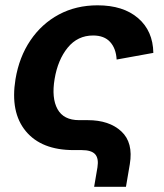

<svg xmlns="http://www.w3.org/2000/svg" viewBox="-20 -573 626 733"><path d="M339.4 140.1 352.1 65.4Q357.4 31.2 343 15.6Q328.6 0 292 0H261.2Q138.2 0 78.4 -72.3Q18.6 -144.5 39.1 -270.5Q53.2 -355.5 96.2 -418.9Q139.2 -482.4 204.8 -517.6Q270.5 -552.7 352.5 -552.7Q450.2 -552.7 507.1 -503.9Q564 -455.1 565.4 -371.1L425.3 -345.7Q422.9 -388.2 400.4 -412.8Q377.9 -437.5 335.4 -437.5Q276.4 -437.5 238.5 -391.1Q200.7 -344.7 188.5 -271.5Q176.3 -198.7 199.5 -156.5Q222.7 -114.3 282.2 -114.3H314.9Q397 -114.3 443.1 -71.5Q489.3 -28.8 475.6 53.7L460.9 140.1Z"/></svg>

Font: Inter
Style: Bold Italic
Weight: 700
Italic angle: -9.39999°
Designer: Rasmus Andersson
Foundry: rsms
Version: Version 4.001;git-9221beed3